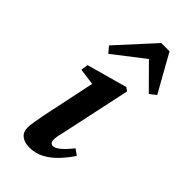

<svg xmlns="http://www.w3.org/2000/svg" viewBox="-224 -741 805 805"><g transform="rotate(45 178.5 -338.5)"><path d="M69 -42Q69 -58 73 -79Q77 -100 81 -124L135 -381L154 -360L57 -373L62 -405L242 -455L257 -444L189 -126Q185 -112 183.5 -101Q182 -90 182 -82Q182 -72 187 -67Q192 -62 199 -62Q225 -62 273 -123L299 -104Q280 -75 255.5 -48.5Q231 -22 200.5 -5Q170 12 132 12Q105 12 87 -1.5Q69 -15 69 -42ZM329 -501 197 -634H263L90 -500L67 -527L215 -689H264L357 -523Z"/></g></svg>

Font: Lisu Bosa Black
Style: Italic
Weight: 900
Italic angle: -19°
Designer: David Morse, Annie Olsen, Victor Gaultney, Frank Grießhammer (Latin)
Foundry: SIL International
Version: Version 2.000